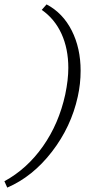

<svg xmlns="http://www.w3.org/2000/svg" viewBox="-35 -732 423 874"><path d="M-15 93Q88 37 160.5 -66Q233 -169 262 -302Q276 -369 276 -423Q276 -510 245 -578Q214 -646 155 -687L177 -712Q251 -673 291.5 -593Q332 -513 332 -410Q332 -350 319 -292Q289 -155 201.5 -41.5Q114 72 -2 122Z"/></svg>

Font: Ysabeau Semilight
Style: Italic
Weight: 300
Italic angle: -12°
Designer: Christian Thalmann (Catharsis Fonts)
Version: Version 0.003